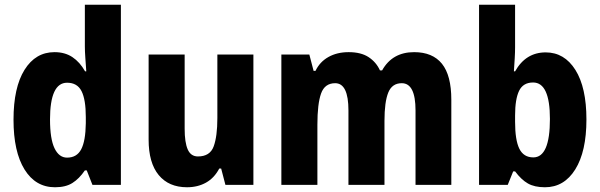

<svg xmlns="http://www.w3.org/2000/svg" viewBox="-20 -780 2531 810"><path d="M212 10Q130 10 83.5 -65Q37 -140 37 -275Q37 -411 83.5 -485.5Q130 -560 210 -560Q254 -560 285.5 -539Q317 -518 339 -479H344Q342 -509 340 -536Q338 -563 338 -584V-760H490V0H370L346 -61H338Q314 -26 285.5 -8Q257 10 212 10ZM263 -115Q304 -115 322.5 -150Q341 -185 342 -260V-286Q342 -360 324 -395.5Q306 -431 263 -431Q191 -431 191 -276Q191 -194 210 -154.5Q229 -115 263 -115Z M1049 -550V0H931L913 -69H905Q884 -29 849 -9.5Q814 10 769 10Q692 10 649.5 -41.5Q607 -93 607 -191V-550H759V-237Q759 -179 772 -149.5Q785 -120 815 -120Q866 -120 881.5 -162.5Q897 -205 897 -282V-550Z M1727 -560Q1805 -560 1844.5 -511Q1884 -462 1884 -359V0H1733V-314Q1733 -429 1675 -429Q1634 -429 1618 -389.5Q1602 -350 1602 -270V0H1450V-314Q1450 -429 1394 -429Q1350 -429 1334.5 -385.5Q1319 -342 1319 -254V0H1167V-550H1285L1303 -481H1311Q1329 -519 1365.5 -539.5Q1402 -560 1451 -560Q1503 -560 1535 -539Q1567 -518 1583 -483H1592Q1635 -560 1727 -560Z M2153 -580Q2153 -560 2151.5 -534Q2150 -508 2148 -479H2153Q2198 -559 2282 -559Q2361 -559 2407.5 -485Q2454 -411 2454 -276Q2454 -141 2407 -65.5Q2360 10 2279 10Q2235 10 2207 -6Q2179 -22 2153 -57H2145L2122 0H2001V-760H2153ZM2229 -432Q2187 -432 2170 -397Q2153 -362 2153 -293V-266Q2153 -189 2171 -152.5Q2189 -116 2230 -116Q2300 -116 2300 -278Q2300 -432 2229 -432Z"/></svg>

Font: Noto Sans Arabic Cond ExtBd
Style: Regular
Weight: 800
Width: 3
Designer: Monotype Design Team, Nadine Chahine, Nizar Qandah and Khaled Hosny
Foundry: Monotype Imaging Inc.
Version: Version 2.012; ttfautohint (v1.8.4.7-5d5b)